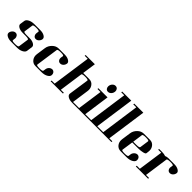

<svg xmlns="http://www.w3.org/2000/svg" viewBox="249 -1880 3067 3067"><g transform="rotate(45 1783.0 -346.0)"><path d="M81.1 -68.8V-76.2Q85 -106.9 108.9 -130.9Q131.8 -153.8 161.1 -153.8Q188 -153.8 205.1 -130.9Q219.2 -109.4 219.2 -87.9Q219.2 -86.4 218.5 -82.8Q217.8 -79.1 217.8 -77.1L212.9 -38.1Q210 -19 278.8 -19Q348.1 -19 351.1 -38.1L376 -210.9Q378.9 -229.5 310.1 -231H241.2Q182.1 -231 146 -252.9Q112.8 -272.9 112.8 -300.8Q112.8 -301.8 113.3 -304.4Q113.8 -307.1 113.8 -308.1L125 -384.8Q129.4 -416 172.9 -439Q214.8 -460.9 272.9 -460.9H411.1Q468.8 -460.9 504.9 -438Q537.1 -418.5 537.1 -391.1V-383.8Q533.2 -354.5 508.8 -330.1Q486.8 -308.1 457 -308.1Q429.2 -308.1 413.1 -330.1Q399.9 -346.7 399.9 -371.1Q399.9 -379.9 400.9 -384.8L405.8 -422.9Q408.7 -441.9 338.9 -441.9Q271 -441.9 268.1 -422.9L246.1 -269Q243.2 -250 312 -250H380.9Q439 -250 475.1 -227.1Q506.8 -208 506.8 -180.2V-172.9L493.2 -77.1Q488.8 -44.9 444.8 -22Q402.8 0 346.2 0H208Q149.9 0 113.8 -22Q81.1 -41.5 81.1 -68.8Z M640.6 -127.9Q640.6 -136.2 642.6 -153.8L664.6 -308.1Q672.9 -369.6 720.7 -416Q767.1 -460.9 824.7 -460.9H962.9Q1020.5 -460.9 1056.6 -438Q1089.8 -418 1089.8 -391.1Q1089.8 -390.1 1089.4 -387.5Q1088.9 -384.8 1088.9 -383.8Q1084.5 -352.5 1062 -330.1Q1040 -308.1 1009.8 -308.1Q981 -308.1 964.8 -330.1Q951.7 -346.7 951.7 -371.1Q951.7 -379.9 952.6 -384.8L959 -422.9Q961.9 -441.9 891.6 -441.9Q822.8 -441.9 819.8 -422.9L764.6 -38.1Q761.7 -19 831.5 -19Q899.9 -19 902.8 -38.1L908.7 -77.1Q913.1 -108.4 935.5 -130.9Q958.5 -152.3 987.8 -153.8Q1015.1 -153.8 1033.7 -130.9Q1046.9 -112.8 1046.9 -89.8Q1046.9 -80.1 1045.9 -76.2Q1041.5 -44.9 997.6 -22Q955.6 0 897.9 0H759.8Q702.6 0 668 -44.9Q640.6 -81.1 640.6 -127.9Z M1103.5 0 1106.4 -19H1175.3L1268.6 -672.9H1199.7L1202.6 -691.9H1410.6L1377.4 -460.9H1515.6Q1573.2 -460.9 1606.4 -416Q1633.3 -380.4 1633.3 -334Q1633.3 -325.7 1631.3 -308.1L1590.3 -19H1659.7L1657.7 0H1587.4Q1529.8 0 1493.7 -22Q1460.4 -42 1460.4 -69.8V-77.1L1510.7 -422.9Q1513.7 -441.9 1443.4 -441.9Q1374.5 -441.9 1371.6 -422.9L1314.5 -19H1383.3L1380.4 0Z M1656.2 0 1659.2 -19H1728L1788.1 -441.9H1719.2L1722.2 -460.9H1928.2L1866.2 -19H1935.1L1932.1 0ZM1811 -591.8Q1811 -600.1 1812 -605Q1816.4 -637.2 1839.4 -660.2Q1861.3 -682.1 1890.1 -682.1Q1919.9 -682.1 1936 -660.2Q1949.2 -642.1 1949.2 -619.1Q1949.2 -609.9 1948.2 -606Q1943.8 -573.2 1921.4 -550.8Q1898.4 -527.8 1869.1 -527.8Q1840.3 -527.8 1824.2 -549.8Q1811 -567.9 1811 -591.8Z M1930.2 0 1933.1 -19H2001L2093.3 -672.9H2025.4L2028.3 -691.9H2233.4L2138.2 -19H2207L2204.1 0Z M2202.1 0 2205.1 -19H2272.9L2365.2 -672.9H2297.4L2300.3 -691.9H2505.4L2410.2 -19H2479L2476.1 0Z M2564 -127.9Q2564 -136.2 2565.9 -153.8L2587.9 -308.1Q2596.2 -369.6 2644 -416Q2690.4 -460.9 2749 -460.9H2887.2Q2944.8 -460.9 2978 -416Q3004.9 -380.4 3004.9 -334Q3004.9 -325.7 3002.9 -308.1L2998 -269Q2995.1 -252.4 2953.1 -242.2Q2907.2 -231 2854 -231H2716.3L2688 -38.1Q2685.1 -19 2754.9 -19Q2824.2 -19 2827.1 -38.1L2832 -77.1Q2835.9 -106.4 2860.4 -130.9Q2883.3 -152.3 2912.1 -153.8Q2939.5 -153.8 2958 -130.9Q2971.2 -112.8 2971.2 -89.8Q2971.2 -80.1 2970.2 -76.2Q2965.8 -44.9 2922.4 -22Q2880.4 0 2821.3 0H2683.1Q2626 0 2591.3 -44.9Q2564 -81.1 2564 -127.9ZM2719.2 -250H2788.1Q2857.4 -250 2860.4 -269L2882.3 -422.9Q2885.3 -441.9 2814.9 -441.9Q2746.1 -441.9 2743.2 -422.9Z M3027.8 0 3030.8 -19H3099.6L3159.7 -441.9H3090.8L3093.8 -460.9H3162.6Q3209 -460.9 3240.7 -448.2Q3268.1 -460.9 3300.8 -460.9H3439Q3496.6 -460.9 3532.7 -438Q3565.9 -418 3565.9 -391.1Q3565.9 -390.1 3565.4 -387.5Q3564.9 -384.8 3564.9 -383.8Q3560.5 -353 3537.6 -330.1Q3515.6 -308.1 3485.8 -308.1Q3457 -308.1 3440.9 -330.1Q3427.7 -346.7 3427.7 -371.1Q3427.7 -379.9 3428.7 -384.8L3435.1 -422.9Q3438 -441.9 3367.7 -441.9Q3298.8 -441.9 3295.9 -422.9L3238.8 -19H3307.6L3304.7 0Z"/></g></svg>

Font: Hjet
Style: Italic
Weight: 400
Designer: T. Christopher White
Version: Version 1.2